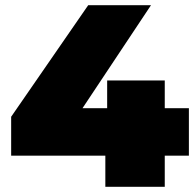

<svg xmlns="http://www.w3.org/2000/svg" viewBox="-20 -720 752 740"><path d="M615 0H386V-120H23V-270L320 -700H562L298 -303H393V-410H615V-303H708V-120H615Z"/></svg>

Font: Montserrat-Alt1 Black
Style: Regular
Weight: 900
Designer: Differentunic
Foundry: Differentunic
Version: Version 7.222